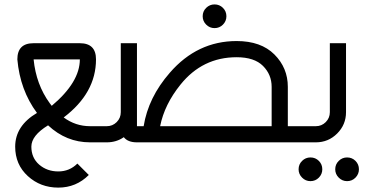

<svg xmlns="http://www.w3.org/2000/svg" viewBox="-20 -645 1695 870"><path d="M214.4 -165.5Q341.8 -272.5 341.8 -376H132.3Q143.6 -262.2 205.1 -177.7Q209.5 -171.4 214.4 -165.5ZM244.1 205.1Q163.1 205.1 106 152.8Q48.8 100.6 48.8 19.5Q48.8 -74.7 147.5 -133.3Q70.8 -236.8 58.6 -376Q58.6 -449.2 131.8 -449.2H341.8Q415 -449.2 415 -376Q415 -223.6 268.6 -112.8Q322.3 -73.2 388.2 -73.2H463.9V0H388.2Q280.3 0 197.8 -77.1Q122.1 -30.8 122.1 19.5Q122.1 70.3 157.7 101.1Q193.4 131.8 244.1 131.8Q294.9 131.8 330.6 96.2L382.3 147.9Q325.2 205.1 244.1 205.1Z M1333 0H600.6Q559.1 0 541 -23.4Q507.3 0 463.9 0V-73.2Q490.2 -73.2 508.8 -91.8Q527.3 -110.4 527.3 -136.7V-449.2H600.6V-73.2H630.9Q651.9 -203.6 749.5 -315.4Q874 -459 1052.2 -459Q1162.6 -459 1223.4 -398.2Q1284.2 -337.4 1284.2 -251.5V-73.2H1333ZM1210.9 -73.2V-251.5Q1210.9 -307.1 1171.6 -346.4Q1132.3 -385.7 1052.2 -385.7Q897.5 -385.7 797.9 -261.7Q725.1 -171.4 705.6 -73.2ZM952.1 -517.6Q930.2 -517.6 914.3 -533.4Q898.4 -549.3 898.4 -571.3Q898.4 -593.8 914.3 -609.4Q930.2 -625 952.1 -625Q974.6 -625 990.2 -609.4Q1005.9 -593.8 1005.9 -571.3Q1005.9 -549.3 990.2 -533.4Q974.6 -517.6 952.1 -517.6Z M1411.1 -73.2Q1437.5 -73.2 1456.1 -91.8Q1474.6 -110.4 1474.6 -136.7V-449.2H1547.9V-136.7Q1547.9 -80.1 1507.8 -40Q1467.8 0 1411.1 0H1333V-73.2ZM1386.7 175.8Q1364.7 175.8 1348.9 159.9Q1333 144 1333 122.1Q1333 99.6 1348.9 84Q1364.7 68.4 1386.7 68.4Q1409.2 68.4 1424.8 84Q1440.4 99.6 1440.4 122.1Q1440.4 144 1424.8 159.9Q1409.2 175.8 1386.7 175.8ZM1552.7 175.8Q1530.8 175.8 1514.9 159.9Q1499 144 1499 122.1Q1499 99.6 1514.9 84Q1530.8 68.4 1552.7 68.4Q1575.2 68.4 1590.8 84Q1606.4 99.6 1606.4 122.1Q1606.4 144 1590.8 159.9Q1575.2 175.8 1552.7 175.8Z"/></svg>

Font: Catrinity
Style: Regular
Weight: 400
Designer: Alexander Lange
Foundry: High-Logic / Made with FontCreator
Version: Version 2.090;May 20, 2024;FontCreator 15.0.0.2974 64-bit